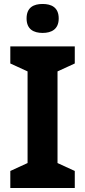

<svg xmlns="http://www.w3.org/2000/svg" viewBox="-20 -1014 429 968"><path d="M195 -994C150 -994 114 -977 114 -921C114 -866 150 -848 195 -848C239 -848 276 -866 276 -921C276 -977 239 -994 195 -994ZM357 -66V-152L270 -192V-654L357 -694V-780H32V-694L119 -654V-192L32 -152V-66Z"/></svg>

Font: Noto Sans Malayalam UI
Style: Bold
Weight: 700
Designer: Jelle Bosma - Monotype Design Team
Foundry: Monotype Imaging Inc.
Version: Version 2.104